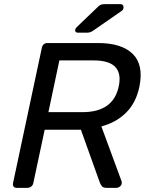

<svg xmlns="http://www.w3.org/2000/svg" viewBox="-20 -908 700 928"><path d="M43 -23 182 -676Q187 -700 210 -700H454Q568 -700 621.5 -647.5Q675 -595 654 -490Q638 -412 590 -364Q542 -316 470 -297L568 -31Q569 -28 568.5 -26Q568 -24 568 -20Q567 -12 559 -6Q551 0 543 0H495Q478 0 471.5 -9Q465 -18 462 -27L371 -281H196L141 -23Q139 -13 131 -6.5Q123 0 112 0H61Q50 0 45.5 -6.5Q41 -13 43 -23ZM214 -366H379Q528 -366 554 -491Q567 -552 537.5 -584Q508 -616 432 -616H267ZM343 -763Q345 -772 351 -777L447 -869Q457 -880 465 -884Q473 -888 488 -888H562Q570 -888 574 -883Q578 -878 577 -872Q577 -862 569 -856L432 -761Q422 -754 415 -752Q408 -750 397 -750H357Q343 -750 343 -763Z"/></svg>

Font: SVN-Rubik
Style: Italic
Weight: 400
Italic angle: -12°
Designer: Hubert and Fischer
Foundry: Hubert & Fischer
Version: Version 2.101; ttfautohint (v1.8.3)